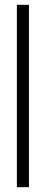

<svg xmlns="http://www.w3.org/2000/svg" viewBox="-20 -718 190 796"><path d="M100 58H50V-698H100Z"/></svg>

Font: Kulim Park ExtraLight
Style: Regular
Weight: 275
Designer: Noponies / Dale Sattler
Foundry: Noponies
Version: Version 1.000; ttfautohint (v1.8.3)